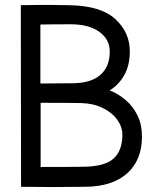

<svg xmlns="http://www.w3.org/2000/svg" viewBox="-20 -754 640 775"><path d="M275 -418Q348 -419 385.5 -452Q423 -485 423 -546Q423 -595 381 -625.5Q339 -656 265 -656Q184 -656 143 -655V-417Q209 -418 275 -418ZM318 -81Q404 -82 439 -114.5Q474 -147 474 -210Q474 -242 453 -271Q432 -300 394 -318.5Q356 -337 307 -338Q253 -339 144 -339V-80Q260 -80 318 -81ZM195 -734 260 -733Q386 -731 445 -677.5Q504 -624 504 -546Q504 -492 482.5 -452.5Q461 -413 423 -389Q458 -375 487 -350.5Q516 -326 534.5 -289Q553 -252 553 -202Q553 -108 493.5 -54.5Q434 -1 324 0Q195 2 65 0L64 -733Q96 -734 129 -734Q162 -734 195 -734Z"/></svg>

Font: Kreadon
Style: Regular
Weight: 400
Designer: kohakuno
Foundry: StudioGnu
Version: Version 1.000;Glyphs 3.1.2 (3151)